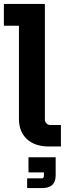

<svg xmlns="http://www.w3.org/2000/svg" viewBox="-35 -750 357 983"><path d="M214.8 0Q144 0 103 -37.6Q62 -75.2 62 -141.1V-618.2H-15.1V-730H194.8V-138.2Q194.8 -126.5 203.1 -118.2Q211.4 -109.9 223.1 -109.9H276.9V0ZM104 212.9V163.1H179.2Q184.1 163.1 187 159.7Q189.9 156.2 189.9 151.9V132.8H110.8V55.2H250V147.9Q250 212.9 181.2 212.9Z"/></svg>

Font: SUSE
Style: Bold
Weight: 700
Designer: Rene Bieder
Foundry: SUSE
Version: Version 1.000